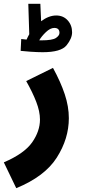

<svg xmlns="http://www.w3.org/2000/svg" viewBox="-56 -754 445 1004"><path d="M29 230Q178 169 241 70Q304 -29 304 -136Q304 -197 282.5 -261.5Q261 -326 221 -399L81 -330Q114 -272 133.5 -221.5Q153 -171 153 -129Q153 -68 112 -9.5Q71 49 -36 95ZM321 -585Q321 -622 298 -647.5Q275 -673 238 -673Q199 -673 159 -643L155 -734H92L97 -575Q89 -561 83 -547Q67 -549 55 -550L52 -488Q67 -486 104 -483.5Q141 -481 167 -481Q263 -481 292 -517Q321 -553 321 -585ZM228 -608Q255 -608 255 -582Q255 -568 236.5 -555.5Q218 -543 160 -543Q155 -543 149 -543Q161 -564 184 -586Q207 -608 228 -608Z"/></svg>

Font: Noto Sans Arabic Condensed Extra
Style: Regular
Weight: 800
Width: 3
Designer: Nadine Chahine - Monotype Design Team
Foundry: Monotype Imaging Inc.
Version: Version 1.902